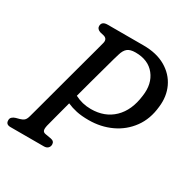

<svg xmlns="http://www.w3.org/2000/svg" viewBox="-160 -839 955 979"><g transform="rotate(30 318.0 -350.0)"><path d="M634.5 -468.5Q627 -393 588 -339.8Q549 -286.5 488.5 -258.2Q428 -230 356.5 -230Q314.5 -230 284.5 -236.5Q254.5 -243 228.5 -254.5Q214 -200 202.8 -157.5Q191.5 -115 187.5 -99Q183 -78 186.8 -69.2Q190.5 -60.5 202.5 -58.5L237 -52.5Q258.5 -48.5 258.5 -29Q258.5 -16.5 250 -8.2Q241.5 0 226.5 0H29.5Q2 0 2.5 -25Q2 -36 9.8 -43.2Q17.5 -50.5 30 -54L50.5 -59.5Q65.5 -63.5 74.2 -71.2Q83 -79 88 -98Q92.5 -114 103 -153Q113.5 -192 127.5 -244.2Q141.5 -296.5 156.8 -353.2Q172 -410 186.2 -462.2Q200.5 -514.5 210.8 -553Q221 -591.5 225 -606.5Q233 -634.5 208.5 -642L183.5 -648Q163.5 -656 163.5 -672Q163.5 -700 198 -700H409Q486.5 -700 539.8 -669Q593 -638 617.8 -585.5Q642.5 -533 634.5 -468.5ZM322 -594.5Q320 -589.5 312.5 -562.5Q305 -535.5 293.8 -494.5Q282.5 -453.5 269.2 -404.8Q256 -356 243 -307.5Q287 -284.5 338 -284.5Q419.5 -284.5 471.2 -334.5Q523 -384.5 534 -475.5Q545 -551 506.2 -599.8Q467.5 -648.5 392.5 -648.5Q361 -648.5 345.5 -635.8Q330 -623 322 -594.5Z"/></g></svg>

Font: Fraunces 144pt S100
Style: Italic
Weight: 400
Italic angle: -16°
Version: Version 1.000; ttfautohint (v1.8.3)